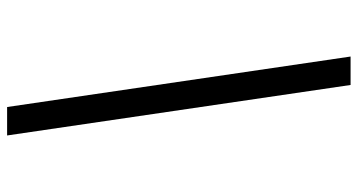

<svg xmlns="http://www.w3.org/2000/svg" viewBox="-253 -610 1006 540"><g transform="rotate(-90 250.0 -340.0)"><path d="M281 143 139 -823H219L361 143Z"/></g></svg>

Font: Iosevka Fixed
Style: Italic
Weight: 400
Italic angle: -9°
Monospace: yes
Designer: Belleve Invis
Foundry: Belleve Invis
Version: Version 33.2.4